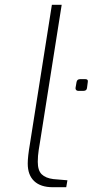

<svg xmlns="http://www.w3.org/2000/svg" viewBox="-20 -783 388 803"><path d="M96 -99Q96 -128 105 -180L197 -763H238L147 -187Q146 -182 142 -156.5Q138 -131 138 -106Q138 -70 154.5 -54Q171 -38 203 -34L262 -29L257 0H201Q150 0 123 -25.5Q96 -51 96 -99ZM296 -416 300 -439Q302 -452 315 -452H337Q350 -452 347 -439L344 -416Q343 -403 329 -403H307Q301 -403 298 -407Q295 -411 296 -416Z"/></svg>

Font: Exo ExtraLight
Style: Italic
Weight: 275
Italic angle: -9°
Designer: Natanael Gama
Foundry: Natanael Gama
Version: Version 1.500; ttfautohint (v1.6)